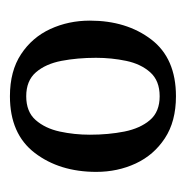

<svg xmlns="http://www.w3.org/2000/svg" viewBox="-14 -826 366 377"><g transform="rotate(-90 168.5 -637.0)"><path d="M20 -630.5Q20 -702.5 57.2 -751.2Q94.5 -800 168.5 -800Q218 -800 251 -778.2Q284 -756.5 300.5 -720.8Q317 -685 317 -643Q317 -571 280 -522.5Q243 -474 168.5 -474Q119 -474 86 -495.8Q53 -517.5 36.5 -553Q20 -588.5 20 -630.5ZM93 -643Q93 -606.5 99.2 -575.2Q105.5 -544 121.8 -525Q138 -506 168.5 -506Q199 -506 215.5 -524.5Q232 -543 238 -571.8Q244 -600.5 244 -631Q244 -667.5 238 -698.8Q232 -730 215.5 -749Q199 -768 168.5 -768Q138 -768 121.8 -749.5Q105.5 -731 99.2 -702.2Q93 -673.5 93 -643Z"/></g></svg>

Font: Besley* Medium
Style: Regular
Weight: 500
Designer: Owen Earl
Foundry: indestructible type*
Version: Version 3.000; ttfautohint (v1.8.3)